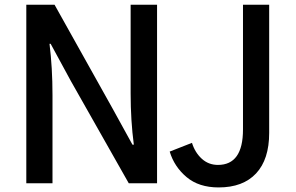

<svg xmlns="http://www.w3.org/2000/svg" viewBox="-20 -779 1256 816"><path d="M701.2 -134.8 795.9 -171.9Q808.6 -130.9 837.4 -104.5Q866.2 -78.1 906.2 -78.1Q1012.7 -78.1 1012.7 -228.5V-758.8H1124V-213.9Q1124 -101.6 1068.4 -42Q1012.7 17.6 909.2 17.6Q825.2 17.6 772.9 -26.4Q720.7 -70.3 701.2 -134.8ZM91.8 0V-758.8H211.9L457 -320.3L543 -164.1H548.8Q535.2 -266.6 535.2 -381.8V-758.8H647.5V0H527.3L281.2 -434.6L195.3 -592.8H190.4Q203.1 -491.2 203.1 -375V0Z"/></svg>

Font: Gothic A1 SemiBold
Style: Regular
Weight: 600
Version: Version 2.50